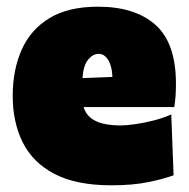

<svg xmlns="http://www.w3.org/2000/svg" viewBox="-20 -538 566 574"><path d="M313 16Q208 16 143 -18Q78 -52 48 -112.2Q18 -172.5 18 -251Q18 -329.5 45 -389.8Q72 -450 128.2 -484Q184.5 -518 273 -518Q384 -518 445 -463.5Q506 -409 506 -288Q506 -266.5 504.8 -250.2Q503.5 -234 501 -218H230Q238 -190.5 265 -176.8Q292 -163 342 -163Q358 -163 384.2 -166.8Q410.5 -170.5 439.2 -177.8Q468 -185 492 -196L499 -14Q469 -3 423 6.5Q377 16 313 16ZM275 -377Q258 -377 243.8 -360.2Q229.5 -343.5 226.5 -304.5L316 -308Q315 -339.5 303.8 -358.2Q292.5 -377 275 -377Z"/></svg>

Font: Commissioner Black
Style: Regular
Weight: 900
Designer: Kostas Bartsokas
Foundry: Kostas Bartsokas
Version: Version 1.000; ttfautohint (v1.8.3)